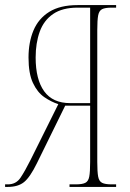

<svg xmlns="http://www.w3.org/2000/svg" viewBox="-26 -734 512 754"><path d="M-6 0V-10H5Q37 -10 54.5 -36Q72 -62 94 -106L203 -325Q175 -334 148 -352.5Q121 -371 103.5 -408Q86 -445 86 -508Q86 -568 105.5 -614.5Q125 -661 167.5 -687.5Q210 -714 279 -714H430V-704H412Q387 -704 375 -698Q363 -692 359.5 -673.5Q356 -655 356 -616V-98Q356 -59 359.5 -40.5Q363 -22 375 -16Q387 -10 412 -10H430V0H247V-10H272Q297 -10 309 -16Q321 -22 324.5 -40.5Q328 -59 328 -98V-319H230L119 -93Q92 -38 68.5 -19Q45 0 5 0ZM250 -329H328V-704H279Q219 -704 182.5 -679Q146 -654 130 -609.5Q114 -565 114 -508Q114 -422 147.5 -375.5Q181 -329 250 -329Z"/></svg>

Font: Noto Serif Display ExtraCondensed Thin
Style: Regular
Weight: 100
Width: 2
Designer: Monotype Design Team
Foundry: Monotype Imaging Inc.
Version: Version 2.009